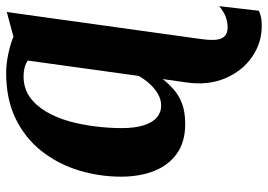

<svg xmlns="http://www.w3.org/2000/svg" viewBox="-140 -454 848 607"><g transform="rotate(-90 283.5 -151.0)"><path d="M504.5 253Q450.5 253 406 222Q361.5 191 338.8 137Q316 83 326 14L336.5 -60Q322 -41.5 303.2 -25Q284.5 -8.5 258.5 1.2Q232.5 11 194 11Q138 11 101 -15.2Q64 -41.5 46 -87.2Q28 -133 28 -192Q28 -260.5 47.8 -325.2Q67.5 -390 108 -442Q148.5 -494 210.2 -524.5Q272 -555 355.5 -555Q385.5 -555 417.5 -548Q449.5 -541 470.5 -532L548.5 -553L463 61.5Q456.5 106.5 465.2 125.8Q474 145 499.5 145Q517.5 145 533.5 139Q549.5 133 567 118.5L552.5 244Q545 247.5 533.8 250.2Q522.5 253 504.5 253ZM252 -65Q272 -65 290 -75.5Q308 -86 322.5 -102.5Q337 -119 346.5 -136L395 -486.5Q385 -493.5 372.5 -496.8Q360 -500 345.5 -500Q308 -500 280.5 -480.8Q253 -461.5 233.8 -429Q214.5 -396.5 203.2 -356.2Q192 -316 186.8 -272.8Q181.5 -229.5 181.5 -190Q181.5 -148.5 190.2 -120.5Q199 -92.5 215 -78.8Q231 -65 252 -65Z"/></g></svg>

Font: Merriweather 48pt ExtraBold
Style: Italic
Weight: 800
Italic angle: -7.8°
Version: Version 2.101